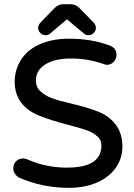

<svg xmlns="http://www.w3.org/2000/svg" viewBox="-20 -883 642 919"><path d="M43.5 -77.1Q43.5 -97.7 56.9 -111.1Q70.3 -124.5 89.8 -124.5Q101.6 -124.5 110.8 -120.1Q200.2 -80.6 300.8 -80.6Q439.9 -80.6 461.4 -155.8Q465.3 -169.4 465.3 -184.1Q465.3 -198.7 461.4 -209Q456.5 -221.2 445.8 -230.5H445.3Q426.8 -248 398.2 -258.5Q369.6 -269 302.2 -286.6Q225.1 -306.6 173.8 -327.1Q112.8 -350.1 81.5 -391.6Q50.3 -433.6 50.3 -491Q50.3 -548.3 80.6 -596.7Q111.8 -646 172.1 -671.9Q232.4 -697.8 309.6 -697.8Q418 -697.8 505.9 -665Q517.6 -660.6 524.9 -653.3Q537.6 -640.6 537.6 -620.1Q537.6 -600.6 522.5 -585.4Q509.8 -572.8 492.2 -572.8Q484.4 -572.8 474.6 -577.1Q399.4 -603 319.3 -603Q242.7 -603 196.8 -574.7Q151.9 -546.9 151.9 -498Q151.9 -465.3 173.3 -446.3H173.8Q194.3 -426.3 225.8 -414.1Q257.3 -401.9 321.3 -387.2Q403.8 -367.7 447.3 -349.6Q500.5 -329.6 533.2 -287.4Q565.9 -245.1 565.9 -180.7Q565.9 -125.5 533.7 -79.1Q524.9 -66.4 513.2 -55.2Q483.9 -25.9 441.9 -8.3Q383.8 16.1 309.6 16.1Q184.6 16.1 75.2 -31.2Q62 -36.6 52.7 -49.6Q43.5 -62.5 43.5 -77.1ZM171.9 -772.9Q239.7 -843.3 242.2 -845.7Q244.6 -848.1 249.8 -851.8Q254.9 -855.5 260.3 -857.9Q270.5 -862.8 282.2 -862.8H319.3Q342.3 -862.8 361.3 -843.3L430.2 -772.9Q439 -761.7 439 -748.8Q439 -735.8 428.2 -725.1Q417.5 -714.4 404.1 -714.4Q390.6 -714.4 381.3 -722.7L304.7 -787.1Q304.2 -788.1 303.5 -788.8Q302.7 -789.6 301.5 -789.6Q300.3 -789.6 299.8 -789.6Q298.3 -789.1 296.4 -787.1L220.2 -722.7Q210.9 -714.4 197.5 -714.4Q184.1 -714.4 173.3 -725.1Q162.6 -735.8 162.6 -748.8Q162.6 -761.7 171.9 -772.9Z"/></svg>

Font: YuPearl-Medium
Style: Medium
Weight: 500
Designer: Max Yao
Foundry: Max-Everyday
Version: Version 1.011; ttfautohint (v1.8.3)